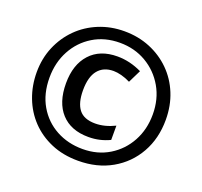

<svg xmlns="http://www.w3.org/2000/svg" viewBox="-126 -869 1080 1024"><g transform="rotate(20 414.0 -357.0)"><path d="M415 10Q330 10 262 -19Q194 -48 146 -98.5Q98 -149 72.5 -216Q47 -283 47 -359Q47 -437 75 -503.5Q103 -570 152.5 -619.5Q202 -669 269 -696.5Q336 -724 413 -724Q492 -724 559 -696.5Q626 -669 676 -619.5Q726 -570 753.5 -502.5Q781 -435 781 -355Q781 -249 734.5 -166.5Q688 -84 605.5 -37Q523 10 415 10ZM416 -57Q501 -57 566.5 -97Q632 -137 669 -205Q706 -273 706 -358Q706 -445 667 -512.5Q628 -580 561.5 -619Q495 -658 412 -658Q326 -658 260.5 -618Q195 -578 158 -509.5Q121 -441 121 -355Q121 -264 160 -197Q199 -130 266 -93.5Q333 -57 416 -57ZM424 -128Q324 -128 269 -188Q214 -248 214 -357Q214 -463 269.5 -524Q325 -585 424 -585Q495 -585 563 -552L527 -479Q501 -492 476 -498.5Q451 -505 431 -505Q374 -505 343 -467Q312 -429 312 -353Q312 -281 340.5 -244.5Q369 -208 433 -208Q487 -208 544 -236V-155Q517 -142 487 -135Q457 -128 424 -128Z"/></g></svg>

Font: Noto Sans Telugu ExtraCondensed ExtraBold
Style: Regular
Weight: 800
Width: 2
Designer: Jelle Bosma - Monotype Design Team
Foundry: Monotype Imaging Inc.
Version: Version 2.005; ttfautohint (v1.8.4.7-5d5b)